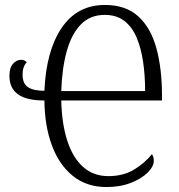

<svg xmlns="http://www.w3.org/2000/svg" viewBox="-20 -744 722 774"><path d="M409 10Q329 10 273.5 -35Q218 -80 189 -158.5Q160 -237 159 -339Q18 -338 18 -438Q18 -471 32.5 -487Q47 -503 65 -503Q79 -503 88 -493Q71 -476 71 -443Q71 -407 93 -392.5Q115 -378 159 -378Q166 -539 228.5 -631.5Q291 -724 403 -724Q487 -724 537.5 -678Q588 -632 610.5 -549.5Q633 -467 633 -359V-339H227Q229 -246 251 -177.5Q273 -109 314.5 -71.5Q356 -34 417 -34Q476 -34 519 -59.5Q562 -85 593 -123Q596 -117 598 -111Q600 -105 600 -96Q600 -73 575.5 -48.5Q551 -24 508 -7Q465 10 409 10ZM565 -377Q565 -439 557 -494Q549 -549 531 -592Q513 -635 481.5 -659.5Q450 -684 402 -684Q344 -684 306.5 -646Q269 -608 249.5 -539Q230 -470 227 -377Z"/></svg>

Font: Noto Serif Condensed Light
Style: Regular
Weight: 300
Width: 3
Designer: Monotype Design Team
Foundry: Monotype Imaging Inc.
Version: Version 2.013